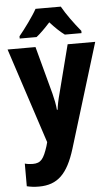

<svg xmlns="http://www.w3.org/2000/svg" viewBox="-65 -808 632 1089"><g transform="rotate(-5 251.5 -263.0)"><path d="M324 -766H180C159 -727 107 -656 76 -619V-606H172C195 -624 221 -650 251 -683C281 -650 307 -625 333 -606H428V-619C390 -665 349 -721 324 -766ZM2 -550 180 -7 174 15C151 86 135 109 88 109C73 109 56 107 43 103V232C63 237 85 240 112 240C219 240 276 182 319 44L501 -550H344L274 -277C264 -241 258 -211 255 -185H251C249 -212 242 -247 234 -278L161 -550Z"/></g></svg>

Font: Noto Sans Thai Looped Condensed ExtraBold
Style: Regular
Weight: 800
Width: 3
Designer: Sasikarn Vongin, Ben Mitchell
Foundry: The Fontpad Ltd
Version: Version 1.001